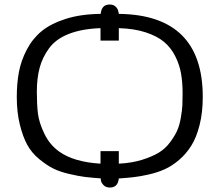

<svg xmlns="http://www.w3.org/2000/svg" viewBox="-20 -777 984 860"><path d="M55.2 -342.8Q55.2 -403.8 64.7 -454.3Q74.2 -504.9 99.6 -554Q125 -603 166 -637Q207 -670.9 274.4 -692.4Q341.8 -713.9 430.2 -714.8L431.2 -715.8Q435.1 -756.8 471.2 -756.8Q489.3 -756.8 499 -746.3Q508.8 -735.8 509.8 -726.1L512.2 -715.8L513.2 -714.8Q888.2 -710 888.2 -342.8Q888.2 -272.9 874 -217Q859.9 -161.1 836.9 -124.5Q814 -87.9 782 -60.5Q750 -33.2 717 -18.6Q684.1 -3.9 646 4.6Q607.9 13.2 577.9 16.6Q547.9 20 517.1 22Q514.2 22 512.2 22Q508.3 63 472.2 63Q454.1 63 444.1 52.5Q434.1 42 432.1 32.2L431.2 22Q389.2 19 361.1 15.6Q333 12.2 290 2.2Q247.1 -7.8 218 -22.5Q189 -37.1 155.5 -64.5Q122.1 -91.8 102.1 -128.4Q82 -165 68.6 -220Q55.2 -274.9 55.2 -342.8ZM145 -365.2Q145 -309.1 149.9 -268.6Q154.8 -228 178.5 -178.5Q202.1 -128.9 245.1 -98.1Q310.1 -51.3 430.2 -43.9V-100.1H512.2V-43.9Q570.3 -46.9 615.7 -61Q661.1 -75.2 690.7 -93Q720.2 -110.8 741.2 -138.9Q762.2 -167 773.2 -191.4Q784.2 -215.8 790 -250Q795.9 -284.2 796.9 -306.2Q797.9 -328.1 797.9 -358.9Q797.9 -407.7 791 -447.3Q784.2 -486.8 765.1 -524.9Q746.1 -563 715.1 -589.1Q684.1 -615.2 632.6 -632.1Q581.1 -648.9 512.2 -650.9V-595.2H430.2V-650.9Q346.2 -647.9 288.1 -625Q230 -602.1 200 -561Q169.9 -520 157.5 -473.1Q145 -426.3 145 -365.2Z"/></svg>

Font: CMU Sans Serif
Style: Medium
Weight: 500
Version: Version 0.7.0